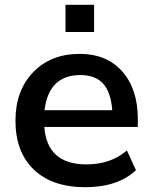

<svg xmlns="http://www.w3.org/2000/svg" viewBox="-20 -776 634 806"><path d="M337.9 9.8Q199.2 9.8 122.1 -64Q44.9 -137.7 44.9 -269.5Q44.9 -395.5 119.1 -472.7Q193.4 -549.8 314.5 -549.8Q427.7 -549.8 493.2 -476.1Q558.6 -402.3 558.6 -275.4V-243.2H166Q177.7 -85.9 342.8 -85.9Q445.3 -85.9 512.7 -144.5L550.8 -61.5Q474.6 9.8 337.9 9.8ZM167 -313.5H451.2Q445.3 -389.6 412.6 -425.3Q379.9 -460.9 317.4 -460.9Q184.6 -460.9 167 -313.5ZM254.9 -641.6V-755.9H375V-641.6Z"/></svg>

Font: Min Sans SemiBold
Style: Regular
Weight: 600
Designer: Jinseong-Kim, NotoSansCJK, Nunito
Foundry: Jinseong-Kim
Version: Version 1.400;Glyphs 3.1.2 (3151)